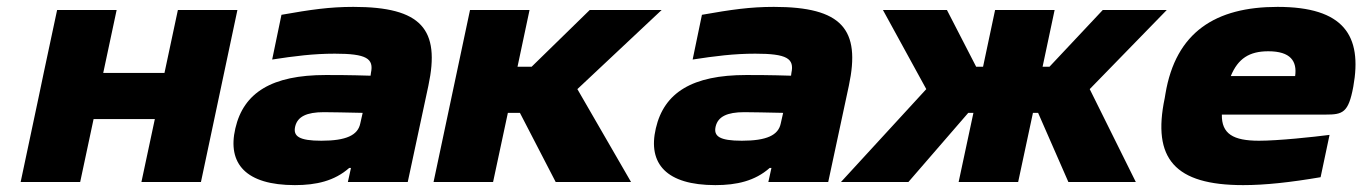

<svg xmlns="http://www.w3.org/2000/svg" viewBox="-20 -529 3959 558"><path d="M40 0H213L252 -183H430L391 0H564L670 -500H497L458 -317H280L319 -500H146L107 -317L93 -250Z M1007 -509C938 -509 883 -501 798 -486L771 -356C836 -366 891 -373 953 -373C1045 -373 1067 -359 1058 -317L1057 -309C996 -311 951 -311 927 -311C770 -311 688 -260 664 -156C640 -53 695 9 837 9C899 9 952 -3 995 -41H1000L991 0H1165L1225 -280C1260 -444 1205 -509 1007 -509ZM838 -162C845 -190 871 -203 921 -203C939 -203 991 -202 1034 -201L1027 -170C1020 -136 986 -120 914 -120C849 -120 831 -133 838 -162Z M1346 -500 1240 0H1413L1456 -201H1491L1595 0H1814L1658 -270L1903 -500H1694L1525 -335H1484L1519 -500Z M2229 -509C2160 -509 2105 -501 2020 -486L1993 -356C2058 -366 2113 -373 2175 -373C2267 -373 2289 -359 2280 -317L2279 -309C2218 -311 2173 -311 2149 -311C1992 -311 1910 -260 1886 -156C1862 -53 1917 9 2059 9C2121 9 2174 -3 2217 -41H2222L2213 0H2387L2447 -280C2482 -444 2427 -509 2229 -509ZM2060 -162C2067 -190 2093 -203 2143 -203C2161 -203 2213 -202 2256 -201L2249 -170C2242 -136 2208 -120 2136 -120C2071 -120 2053 -133 2060 -162Z M2872 -500 2837 -335H2817L2732 -500H2546L2672 -270L2424 0H2620L2794 -201H2809L2766 0H2939L2982 -201H2997L3085 0H3281L3147 -270L3371 -500H3185L3030 -335H3010L3045 -500Z M3913 -277C3940 -426 3885 -509 3693 -509C3513 -509 3397 -436 3367 -256L3365 -244C3328 -68 3394 9 3593 9C3657 9 3730 1 3818 -14L3844 -137C3798 -131 3695 -120 3639 -120C3564 -120 3530 -140 3531 -196H3833C3882 -196 3899 -201 3913 -277ZM3557 -308C3578 -359 3611 -380 3666 -380C3731 -380 3750 -351 3744 -308Z"/></svg>

Font: LT Wave Black
Style: Italic
Weight: 900
Designer: Daniel Lyons
Version: Version 2.5 (Glyphs App)